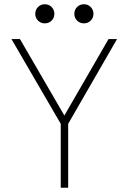

<svg xmlns="http://www.w3.org/2000/svg" viewBox="-20 -884 605 904"><path d="M266 0V-301L34 -700H74L283 -340L491 -700H531L301 -301V0ZM191 -774Q172 -774 159 -787Q146 -800 146 -819Q146 -838 159 -851Q172 -864 191 -864Q210 -864 223 -851Q236 -838 236 -819Q236 -800 223 -787Q210 -774 191 -774ZM375 -774Q356 -774 343 -787Q330 -800 330 -819Q330 -838 343 -851Q356 -864 375 -864Q394 -864 407 -851Q420 -838 420 -819Q420 -800 407 -787Q394 -774 375 -774Z"/></svg>

Font: Zen Kaku Gothic Antique Light
Style: Regular
Weight: 300
Designer: Yoshimichi Ohira
Foundry: Positype
Version: Version 1.001